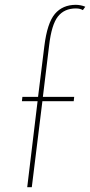

<svg xmlns="http://www.w3.org/2000/svg" viewBox="-20 -777 374 797"><path d="M93 0 136 -357H71L73 -375H138L164 -585Q176 -682 208 -719.5Q240 -757 295 -757Q304 -757 314.5 -755Q325 -753 334 -749L324 -735Q319 -738 312 -740Q305 -742 295 -742Q247 -742 220.5 -708.5Q194 -675 184 -589L158 -375H288L286 -357H156L112 0Z"/></svg>

Font: Josefin Sans Thin Thin
Style: Italic
Weight: 250
Italic angle: -7°
Version: Version 2.000